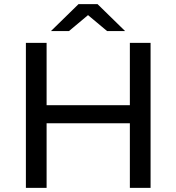

<svg xmlns="http://www.w3.org/2000/svg" viewBox="-20 -907 852 927"><path d="M405 -834 313 -757H226L359 -887H451L584 -757H497ZM607 -700H707V0H607V-312H205V0H105V-700H205V-399H607Z"/></svg>

Font: Montserrat
Style: Regular
Weight: 500
Designer: Julieta Ulanovsky
Foundry: Julieta Ulanovsky
Version: Version 7.200;PS 007.200;hotconv 1.0.88;makeotf.lib2.5.64775